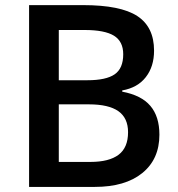

<svg xmlns="http://www.w3.org/2000/svg" viewBox="-20 -734 700 754"><path d="M94.2 -713.9H306.2Q453.6 -713.9 519.3 -670.9Q585 -627.9 585 -535.2Q585 -472.7 552.7 -431.2Q520.5 -389.6 460 -378.9V-374Q535.2 -359.9 570.6 -318.1Q606 -276.4 606 -205.1Q606 -108.9 538.8 -54.4Q471.7 0 352.1 0H94.2ZM210.9 -418.9H323.2Q396.5 -418.9 430.2 -442.1Q463.9 -465.3 463.9 -521Q463.9 -571.3 427.5 -593.8Q391.1 -616.2 312 -616.2H210.9ZM210.9 -324.2V-98.1H335Q408.2 -98.1 445.6 -126.2Q482.9 -154.3 482.9 -214.8Q482.9 -270.5 444.8 -297.4Q406.7 -324.2 329.1 -324.2Z"/></svg>

Font: f1_44652          
Style: Regular
Weight: 600
Foundry: Ascender Corporation
Version: Version 1.10